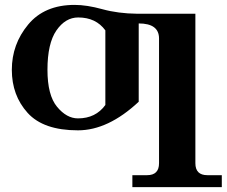

<svg xmlns="http://www.w3.org/2000/svg" viewBox="-20 -520 926 784"><path d="M298.3 -36.6Q370.6 -36.6 410.2 -91.3V-396Q371.6 -448.7 299.3 -448.7Q247.1 -448.7 210.4 -395.8Q173.8 -342.8 173.8 -234.9Q173.8 -131.3 212.9 -84Q252 -36.6 298.3 -36.6ZM546.4 -424.3V-104.5Q421.4 12.2 298.3 12.2Q157.2 12.2 92.8 -59.1Q28.3 -130.4 28.3 -234.9Q28.3 -339.4 95 -419.7Q161.6 -500 284.7 -500Q334.5 -500 398.2 -482.4Q461.9 -464.8 540 -463.9H777.8V146.5Q777.8 195.3 826.7 195.3H885.7V244.1H520.5V195.3H580.6Q629.4 195.3 629.4 146.5V-362.8Q629.4 -424.3 546.4 -424.3Z"/></svg>

Font: Munson
Style: Bold
Weight: 700
Designer: Paul James MIller
Foundry: High-Logic / Made with FontCreator
Version: Version 2.10;May 5, 2019;FontCreator 11.5.0.2430 64-bit